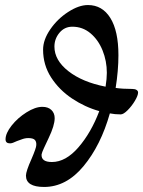

<svg xmlns="http://www.w3.org/2000/svg" viewBox="-20 -728 568 762"><path d="M528 -361Q528 -349 515.5 -328Q503 -307 486.5 -290.5Q470 -274 459 -274Q436 -274 416 -278Q380 -151 311.5 -68.5Q243 14 155 14Q83 14 83 -31Q83 -48 105 -97Q124 -141 124 -152Q125 -166 118 -173Q111 -180 92 -180Q79 -180 65 -174.5Q51 -169 47 -168Q29 -159 20 -159Q2 -159 2 -175Q2 -199 26 -229.5Q50 -260 85 -282Q120 -304 148 -304Q171 -304 184 -291.5Q197 -279 197 -259Q197 -230 173 -180Q163 -159 154.5 -140.5Q146 -122 145 -115Q143 -85 186 -85Q241 -85 291.5 -143.5Q342 -202 374 -287Q317 -303 266 -337Q215 -371 183 -420.5Q151 -470 151 -531Q151 -570 179.5 -611.5Q208 -653 250.5 -680.5Q293 -708 329 -708Q386 -708 418 -656.5Q450 -605 450 -509Q450 -448 439 -379Q467 -375 505 -375Q516 -375 522 -371Q528 -367 528 -361ZM399 -384Q404 -416 404 -439Q404 -486 387 -528Q370 -570 339 -596Q308 -622 267 -622Q236 -622 216 -598Q196 -574 196 -543Q196 -489 251.5 -445.5Q307 -402 399 -384Z"/></svg>

Font: EB Garamond SemiBold
Style: Italic
Weight: 600
Italic angle: -17.2°
Designer: Georg Duffner and Octavio Pardo
Foundry: Georg Duffner
Version: Version 1.000